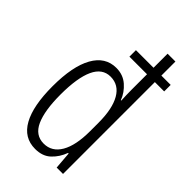

<svg xmlns="http://www.w3.org/2000/svg" viewBox="-235 -834 918 918"><g transform="rotate(45 224.0 -375.0)"><path d="M197 10Q121 10 82.5 -59.5Q44 -129 44 -261Q44 -396 84 -467.5Q124 -539 198 -539Q244 -539 276 -511Q308 -483 322 -445H325Q324 -465 323.5 -482.5Q323 -500 323 -516V-621H204V-665H323V-760H376V-665H439V-621H376V0H333L326 -88H322Q307 -47 277 -18.5Q247 10 197 10ZM208 -37Q263 -37 293 -88.5Q323 -140 323 -236V-293Q323 -387 293.5 -438.5Q264 -490 208 -490Q153 -490 126 -431.5Q99 -373 99 -260Q99 -152 125 -94.5Q151 -37 208 -37Z"/></g></svg>

Font: Noto Sans Lao UI ExtCond Light
Style: Regular
Weight: 300
Width: 2
Designer: Monotype Design Team
Foundry: Monotype Imaging Inc.
Version: Version 2.000; ttfautohint (v1.8.4.7-5d5b)